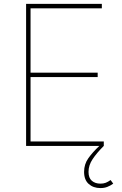

<svg xmlns="http://www.w3.org/2000/svg" viewBox="-20 -747 624 983"><path d="M113.6 0V-727.3H501.4V-704.5H136.4V-375H480.1V-352.3H136.4V-22.7H511.4V0ZM494.3 215.9Q457.7 215.9 434.1 194.8Q410.5 173.7 410.5 132.8Q410.5 93.8 432.2 63.2Q453.8 32.7 488.6 0H511.4Q474.8 36.6 454 68Q433.2 99.4 433.2 132.8Q433.2 164.1 450.3 178.6Q467.3 193.2 494.3 193.2Q509.9 193.2 521.7 188.6Q533.4 183.9 546.2 174.7L559.7 193.2Q544.4 204.2 528.9 210Q513.5 215.9 494.3 215.9Z"/></svg>

Font: Inter Thin BETA
Style: Regular
Weight: 100
Designer: Rasmus Andersson
Foundry: rsms
Version: Version 3.011;git-f93a4a705